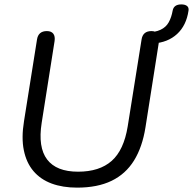

<svg xmlns="http://www.w3.org/2000/svg" viewBox="-20 -855 888 884"><path d="M335.2 8.9Q268.7 8.9 217.6 -10Q166.5 -29 133.9 -67.4Q101.3 -105.9 89.7 -163.3Q78 -220.6 90.5 -296.9L150.3 -672.6Q156.1 -711.9 195.9 -711.9Q216.2 -711.9 225.4 -699.8Q234.6 -687.7 231.2 -665.3L171.9 -289.5Q154.2 -177.1 196.9 -120.8Q239.6 -64.5 339.4 -64.5Q437.8 -64.5 494.1 -114.1Q550.3 -163.8 568 -273.3L631.7 -672.6Q637.5 -711.9 677.3 -711.9Q697.2 -711.9 706.4 -699.8Q715.6 -687.7 712.2 -665.3L649.9 -269.5Q635.4 -177.6 596.9 -115.7Q558.5 -53.9 493.7 -22.5Q428.8 8.9 335.2 8.9ZM685.4 -654.8 647.1 -682.8 650.6 -705Q694 -706 719.2 -717.9Q744.4 -729.8 756.9 -752.5Q769.5 -775.2 775 -806.3Q780.3 -834.7 814.8 -834.7Q832.3 -834.7 841.3 -827.3Q850.3 -820 847.9 -805.7Q837.9 -737.6 795.3 -698.4Q752.7 -659.2 685.4 -654.8Z"/></svg>

Font: Nunito Variable Extra Light
Style: Italic
Weight: 200
Italic angle: -9°
Designer: Vernon Adams
Foundry: Vernon Adams
Version: Version 3.602